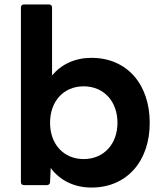

<svg xmlns="http://www.w3.org/2000/svg" viewBox="-20 -795 734 863"><path d="M391 48C551 48 653 -71 653 -243C653 -416 551 -535 391 -535C317 -535 256 -506 214 -456V-761C214 -770 209 -775 200 -775H88C79 -775 74 -770 74 -761V23C74 32 79 37 88 37H190C198 37 205 33 205 23L208 -40C248 15 313 48 391 48ZM205 -243C205 -340 266 -407 356 -407C446 -407 508 -340 508 -243C508 -147 446 -80 356 -80C266 -80 205 -147 205 -243Z"/></svg>

Font: LINE Seed JP App_OTF Bold
Style: Regular
Weight: 700
Designer: LINE & Fontrix & Fontworks
Version: Version 1.009